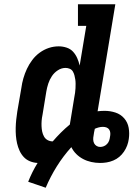

<svg xmlns="http://www.w3.org/2000/svg" viewBox="-20 -755 640 899"><path d="M194 124 112 96Q121 73 132 51Q143 29 156 8Q137 7 120 0Q103 -7 91 -20Q79 -33 71.5 -49.5Q64 -66 60 -83.5Q56 -101 54.5 -119.5Q53 -138 53.5 -157Q54 -176 56 -195Q58 -214 61 -233L80 -343Q83 -366 89.5 -388.5Q96 -411 106 -432.5Q116 -454 131 -474Q146 -494 166 -508.5Q186 -523 208.5 -530.5Q231 -538 255 -538Q274 -538 292 -532Q310 -526 322 -513Q334 -500 341.5 -483Q349 -466 353 -448L384 -634H345V-735H520L437 -234Q445 -235 453.5 -235.5Q462 -236 470 -236Q496 -236 520.5 -228Q545 -220 561.5 -201Q578 -182 582.5 -156.5Q587 -131 583 -104Q581 -89 575.5 -74Q570 -59 560.5 -45Q551 -31 538.5 -20.5Q526 -10 510.5 -3.5Q495 3 479.5 5.5Q464 8 449 8Q428 8 407.5 3.5Q387 -1 369 -10.5Q351 -20 337 -34Q323 -48 314 -66Q276 -24 246 24Q216 72 194 124ZM227 -93Q245 -114 265 -134Q285 -154 307 -172Q308 -177 308.5 -181.5Q309 -186 310 -190L328 -300Q330 -310 331.5 -320.5Q333 -331 333.5 -341.5Q334 -352 334 -362.5Q334 -373 332.5 -383Q331 -393 328.5 -402.5Q326 -412 321 -420.5Q316 -429 306.5 -433Q297 -437 287 -437Q268 -437 251 -426Q234 -415 223 -398.5Q212 -382 206 -363.5Q200 -345 197 -327L179 -217Q176 -203 175 -190Q174 -177 174.5 -164Q175 -151 177.5 -139Q180 -127 186 -116Q192 -105 203 -99Q214 -93 227 -93ZM449 -67Q458 -67 466.5 -70.5Q475 -74 481.5 -81Q488 -88 491 -96.5Q494 -105 495 -114Q497 -123 496.5 -132Q496 -141 491.5 -148Q487 -155 479 -158Q471 -161 462 -161Q452 -161 442.5 -158.5Q433 -156 424 -152Q422 -144 420.5 -135.5Q419 -127 418 -119Q416 -110 416.5 -100.5Q417 -91 421 -83.5Q425 -76 432.5 -71.5Q440 -67 449 -67Z"/></svg>

Font: Iosevka Curly Slab Extended
Style: Bold Italic
Weight: 700
Width: 7
Italic angle: -9°
Monospace: yes
Designer: Belleve Invis
Foundry: Belleve Invis
Version: Version 11.0.0; ttfautohint (v1.8.3)